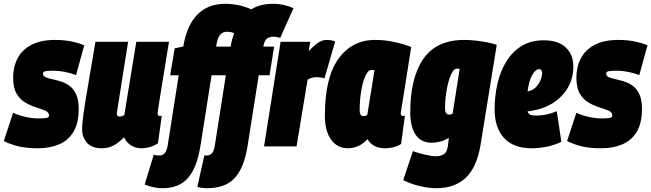

<svg xmlns="http://www.w3.org/2000/svg" viewBox="-49 -770 3426 1010"><path d="M-29 -28 20 -177Q46 -164 83 -155.5Q120 -147 153 -147Q182 -147 195.5 -149.5Q209 -152 209 -162Q209 -179 190 -187.5Q171 -196 143 -204.5Q115 -213 86.5 -229Q58 -245 39 -276Q20 -307 20 -362Q20 -418 43.5 -463Q67 -508 116 -534Q165 -560 242 -560Q288 -560 328.5 -551.5Q369 -543 394 -531L351 -375Q323 -386 291.5 -392Q260 -398 233 -398Q204 -398 190.5 -395.5Q177 -393 177 -383Q177 -370 190.5 -364Q204 -358 225.5 -353.5Q247 -349 271 -341.5Q295 -334 316.5 -318.5Q338 -303 351.5 -274Q365 -245 365 -198Q365 -122 337.5 -76.5Q310 -31 261.5 -10.5Q213 10 151 10Q89 10 47 -0.5Q5 -11 -29 -28Z M487 10Q435 10 409 -18.5Q383 -47 383 -91Q383 -121 390.5 -173.5Q398 -226 413.5 -316.5Q429 -407 453 -550H625Q609 -449 593.5 -353Q578 -257 566 -177Q563 -157 581 -157Q593 -157 605 -165L668 -550H840Q822 -442 811 -373Q800 -304 793.5 -264.5Q787 -225 784.5 -206.5Q782 -188 781 -183Q780 -178 780 -177Q780 -160 791 -160Q793 -160 796 -160Q799 -160 802 -161L782 -17Q766 -5 742.5 2.5Q719 10 696 10Q662 10 637.5 -7Q613 -24 604 -48Q574 -18 547 -4Q520 10 487 10Z M806 220Q762 220 712 201L760 43Q769 47 777 47.5Q785 48 790 48Q805 48 816 37.5Q827 27 833 -4L891 -374H846L870 -516L915 -525Q934 -638 990 -694Q1046 -750 1135 -750Q1169 -750 1204 -743Q1239 -736 1273 -721Q1320 -750 1386 -750Q1418 -750 1445.5 -743.5Q1473 -737 1495 -727L1425 -571Q1418 -573 1409 -575Q1400 -577 1391 -577Q1368 -577 1355 -567Q1342 -557 1336 -525H1393L1369 -374H1312L1253 0Q1235 112 1186 166Q1137 220 1039 220Q1014 220 989 213L1026 47Q1028 48 1032 48Q1036 48 1039 48Q1053 48 1064.5 37.5Q1076 27 1081 -4L1139 -374H1064L1005 0Q987 112 940 166Q893 220 806 220ZM1088 -525H1165Q1167 -545 1172 -561.5Q1177 -578 1182 -596Q1165 -603 1144 -603Q1123 -603 1108.5 -586.5Q1094 -570 1088 -525Z M1583 -550 1575 -501Q1605 -533 1626.5 -546.5Q1648 -560 1669 -560Q1680 -560 1691 -558.5Q1702 -557 1714 -551L1658 -358Q1648 -361 1636.5 -362.5Q1625 -364 1618 -364Q1606 -364 1594.5 -361.5Q1583 -359 1569 -351L1511 0H1340L1427 -550Z M1976 10Q1913 10 1884 -38Q1840 10 1780 10Q1726 10 1693 -35Q1660 -80 1660 -162Q1660 -362 1731.5 -461Q1803 -560 1924 -560Q1976 -560 2026 -549Q2076 -538 2114 -523Q2099 -426 2089 -363Q2079 -300 2073 -262.5Q2067 -225 2064 -207Q2061 -189 2060 -182.5Q2059 -176 2059 -175Q2059 -160 2071 -160Q2073 -160 2076 -160.5Q2079 -161 2081 -161L2061 -13Q2048 -3 2024 3.5Q2000 10 1976 10ZM1883 -165 1921 -400Q1916 -402 1912 -402Q1908 -402 1904 -402Q1888 -402 1874 -372.5Q1860 -343 1851.5 -294Q1843 -245 1843 -188Q1843 -173 1848.5 -166Q1854 -159 1862 -159Q1872 -159 1883 -165Z M2072 178 2123 25Q2150 35 2186 43.5Q2222 52 2246 52Q2269 52 2286.5 40.5Q2304 29 2308 -9L2312 -45Q2290 -31 2265 -25Q2240 -19 2224 -19Q2165 -19 2137 -62Q2109 -105 2109 -177Q2109 -361 2178 -460.5Q2247 -560 2394 -560Q2424 -560 2457.5 -556Q2491 -552 2520 -546Q2549 -540 2564 -534L2480 -15Q2461 107 2403 163.5Q2345 220 2245 220Q2208 220 2162 209.5Q2116 199 2072 178ZM2369 -407Q2363 -409 2354 -409Q2342 -409 2330.5 -390.5Q2319 -372 2310.5 -341Q2302 -310 2297 -273Q2292 -236 2292 -200Q2292 -167 2314 -167Q2322 -167 2332 -172Z M2904 -24Q2867 -6 2825.5 2Q2784 10 2747 10Q2653 10 2603 -43.5Q2553 -97 2553 -195Q2553 -267 2568.5 -332.5Q2584 -398 2616 -449Q2648 -500 2696.5 -529Q2745 -558 2810 -558Q2888 -558 2927.5 -520Q2967 -482 2967 -421Q2967 -337 2915.5 -276.5Q2864 -216 2780 -194Q2752 -187 2726 -184Q2732 -168 2744.5 -165Q2757 -162 2776 -162Q2795 -162 2822 -167Q2849 -172 2880 -185ZM2787 -406Q2768 -406 2751 -376Q2734 -346 2726 -289Q2736 -291 2742 -293Q2771 -305 2786.5 -332.5Q2802 -360 2803 -384Q2803 -406 2787 -406Z M2934 -28 2983 -177Q3009 -164 3046 -155.5Q3083 -147 3116 -147Q3145 -147 3158.5 -149.5Q3172 -152 3172 -162Q3172 -179 3153 -187.5Q3134 -196 3106 -204.5Q3078 -213 3049.5 -229Q3021 -245 3002 -276Q2983 -307 2983 -362Q2983 -418 3006.5 -463Q3030 -508 3079 -534Q3128 -560 3205 -560Q3251 -560 3291.5 -551.5Q3332 -543 3357 -531L3314 -375Q3286 -386 3254.5 -392Q3223 -398 3196 -398Q3167 -398 3153.5 -395.5Q3140 -393 3140 -383Q3140 -370 3153.5 -364Q3167 -358 3188.5 -353.5Q3210 -349 3234 -341.5Q3258 -334 3279.5 -318.5Q3301 -303 3314.5 -274Q3328 -245 3328 -198Q3328 -122 3300.5 -76.5Q3273 -31 3224.5 -10.5Q3176 10 3114 10Q3052 10 3010 -0.5Q2968 -11 2934 -28Z"/></svg>

Font: Georama Condensed Black
Style: Italic
Weight: 900
Width: 3
Italic angle: -9°
Designer: Jean-Baptiste Levee
Foundry: Production Type
Version: Version 1.000